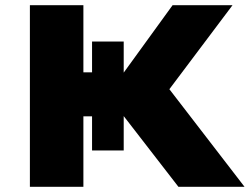

<svg xmlns="http://www.w3.org/2000/svg" viewBox="-20 -720 962 740"><path d="M95.2 0V-700H301.4V-441.2H334.8V-560H456.8V-140H334.8V-271.7H301.4V0ZM394.1 -353.6 645.2 -700H876.2L632.8 -376.2L922.5 0H667.7Z"/></svg>

Font: Science Gothic
Style: Regular
Weight: 400
Designer: Thomas Phinney, Vassil Kateliev, Brandon Buerkle
Foundry: Font Detective LLC
Version: Version 1.018